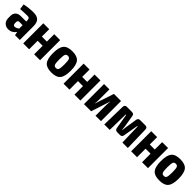

<svg xmlns="http://www.w3.org/2000/svg" viewBox="390 -1912 3330 3330"><g transform="rotate(45 2054.5 -247.0)"><path d="M265 -507Q351 -507 392 -466.5Q433 -426 433 -326V0H316L303 -66Q248 12 159 12Q100 12 61.5 -25.5Q23 -63 23 -130V-180Q23 -239 57.5 -272Q92 -305 152 -305H286V-327Q285 -364 273.5 -377.5Q262 -391 230 -391Q164 -391 58 -383L44 -483Q155 -507 265 -507ZM207 -99Q244 -99 286 -133V-216H202Q168 -215 168 -169V-150Q168 -99 207 -99Z M930 -493V0H785V-209H662V0H517V-493H662V-312H785V-493Z M1436 -246Q1436 -104 1386.5 -45.5Q1337 13 1218 13Q1099 13 1050 -45.5Q1001 -104 1001 -246Q1001 -389 1050 -448Q1099 -507 1218 -507Q1337 -507 1386.5 -448Q1436 -389 1436 -246ZM1219 -396Q1181 -396 1168.5 -366Q1156 -336 1156 -246Q1156 -158 1168.5 -128Q1181 -98 1219 -98Q1256 -98 1268.5 -127.5Q1281 -157 1281 -246Q1281 -336 1268.5 -366Q1256 -396 1219 -396Z M1919 -493V0H1774V-209H1651V0H1506V-493H1651V-312H1774V-493Z M2424 0 2291 1V-242Q2291 -289 2297 -349H2294Q2290 -336 2284 -316.5Q2278 -297 2271.5 -276Q2265 -255 2263 -248L2182 0H2007V-493H2138V-245Q2138 -184 2132 -144H2135Q2144 -175 2165 -239L2249 -493H2424Z M2894 -493H3022Q3070 -493 3072 -442L3083 0H2949L2939 -385H2929L2881 -109Q2873 -63 2826 -63H2760Q2712 -63 2704 -109L2657 -385H2646L2639 0H2505L2515 -442Q2517 -493 2566 -493H2691Q2739 -493 2746 -447L2782 -229Q2784 -214 2789 -156H2796Q2804 -224 2805 -229L2839 -447Q2846 -493 2894 -493Z M3577 -493V0H3432V-209H3309V0H3164V-493H3309V-312H3432V-493Z M4083 -246Q4083 -104 4033.5 -45.5Q3984 13 3865 13Q3746 13 3697 -45.5Q3648 -104 3648 -246Q3648 -389 3697 -448Q3746 -507 3865 -507Q3984 -507 4033.5 -448Q4083 -389 4083 -246ZM3866 -396Q3828 -396 3815.5 -366Q3803 -336 3803 -246Q3803 -158 3815.5 -128Q3828 -98 3866 -98Q3903 -98 3915.5 -127.5Q3928 -157 3928 -246Q3928 -336 3915.5 -366Q3903 -396 3866 -396Z"/></g></svg>

Font: exo2condensed_b
Style: Bold
Weight: 700
Width: 3
Designer: Natanael Gama
Version: Version 1.001;PS 001.001;hotconv 1.0.70;makeotf.lib2.5.58329